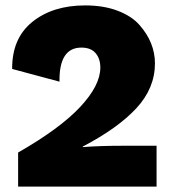

<svg xmlns="http://www.w3.org/2000/svg" viewBox="-20 -690 640 710"><path d="M47 0V-126Q201 -214 276 -294Q351 -374 351 -440Q351 -473 333.5 -493.5Q316 -514 281 -514Q198 -514 200 -388L25 -435Q24 -548 99.5 -609Q175 -670 295 -670Q363 -670 414.5 -650.5Q466 -631 495 -598.5Q524 -566 538.5 -530Q553 -494 553 -456Q553 -364 484.5 -290Q416 -216 286 -148V-146Q349 -151 432 -151H559V0Z"/></svg>

Font: Elaine Sans ExtraBold
Style: Regular
Weight: 800
Designer: Wei Huang
Foundry: Wei Huang
Version: Version 2.001;December 24, 2019;FontCreator 12.0.0.2547 64-b